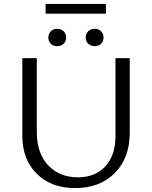

<svg xmlns="http://www.w3.org/2000/svg" viewBox="-20 -955 777 981"><path d="M213 -885V-935H521V-885ZM318 -763Q318 -744 305 -731.5Q292 -719 272 -719Q252 -719 239.5 -731.5Q227 -744 227 -763Q227 -782 239.5 -795Q252 -808 272 -808Q292 -808 305 -795.5Q318 -783 318 -763ZM418 -763Q418 -783 431 -795.5Q444 -808 464 -808Q484 -808 496.5 -795Q509 -782 509 -763Q509 -744 496.5 -731.5Q484 -719 464 -719Q444 -719 431 -731.5Q418 -744 418 -763ZM364 6Q242 6 168 -67Q94 -140 94 -262V-658H168V-282Q168 -172 226 -110.5Q284 -49 378 -49Q467 -49 518.5 -105.5Q570 -162 570 -259V-658H643V-277Q643 -148 566.5 -71Q490 6 364 6Z"/></svg>

Font: EauTestSC
Style: Regular
Weight: 400
Designer: Christian Thalmann (Catharsis Fonts)
Version: Version 0.001;PS 000.001;hotconv 1.0.88;makeotf.lib2.5.64775